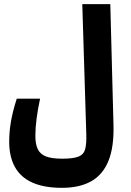

<svg xmlns="http://www.w3.org/2000/svg" viewBox="-20 -713 626 917"><path d="M275.9 184.1Q190.9 184.1 135 159.2Q79.1 134.3 51.5 85Q23.9 35.6 23.9 -36.6Q23.9 -84.5 32.5 -133.5Q41 -182.6 60.1 -241.7H171.4Q160.6 -191.9 154.8 -147Q148.9 -102.1 148.9 -64.5Q148.9 -24.9 160.4 -0.7Q171.9 23.4 199.7 34.2Q227.5 44.9 276.9 44.9Q330.6 44.9 355.5 34.7Q380.4 24.4 387 -1.5Q393.6 -27.3 392.1 -73.7L373 -693.4H506.8L522 -116.2Q524.9 -10.7 498 55.4Q471.2 121.6 415.5 152.8Q359.9 184.1 275.9 184.1Z"/></svg>

Font: Cascadia Code
Style: Regular
Weight: 400
Monospace: yes
Designer: Aaron Bell
Foundry: Saja Typeworks
Version: Version 2106.017